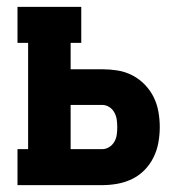

<svg xmlns="http://www.w3.org/2000/svg" viewBox="-20 -540 540 560"><path d="M31 0V-105H62V-415H31V-520H217V-415H186V-338H278Q300 -338 322.5 -334.5Q345 -331 365.5 -320.5Q386 -310 402 -293.5Q418 -277 428 -257Q438 -237 442 -214.5Q446 -192 446 -169Q446 -147 442 -124.5Q438 -102 428 -81.5Q418 -61 402 -44.5Q386 -28 365.5 -18Q345 -8 322.5 -4Q300 0 278 0ZM186 -105H278Q289 -105 298.5 -111Q308 -117 313.5 -126.5Q319 -136 320.5 -147Q322 -158 322 -169Q322 -180 320.5 -191Q319 -202 313.5 -212Q308 -222 298.5 -228Q289 -234 278 -234H186Z"/></svg>

Font: Iosevka Curly Slab Extrabold
Style: Regular
Weight: 800
Monospace: yes
Designer: Belleve Invis
Foundry: Belleve Invis
Version: Version 22.1.2; ttfautohint (v1.8.4)